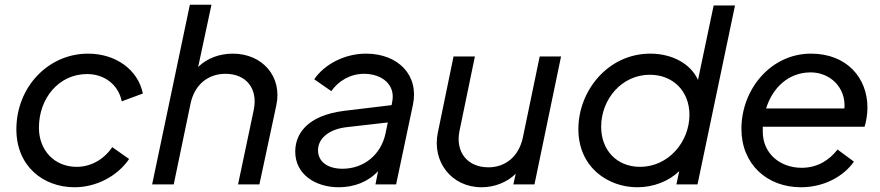

<svg xmlns="http://www.w3.org/2000/svg" viewBox="-20 -777 3708 809"><path d="M294 12C386 12 475 -35 524 -107L453 -157C416 -103 361 -74 303 -74C210 -74 144 -143 144 -239C144 -363 228 -465 347 -465C420 -465 479 -420 493 -350L582 -383C561 -485 466 -551 351 -551C184 -551 49 -411 49 -232C49 -77 162 12 294 12Z M961 -551C904 -551 852 -531 815 -495L871 -757H780L621 0H712L783 -341C800 -420 856 -466 930 -466C1018 -466 1068 -403 1049 -313L983 0H1073L1144 -332C1171 -455 1085 -551 961 -551Z M1522 -551C1432 -551 1347 -506 1304 -443L1376 -393C1406 -436 1456 -466 1514 -466C1587 -466 1649 -422 1632 -345L1630 -334L1430 -310C1272 -290 1224 -211 1224 -138C1224 -41 1311 12 1407 12C1471 12 1531 -10 1573 -56L1562 0H1649L1720 -336C1746 -460 1658 -551 1522 -551ZM1423 -66C1360 -66 1320 -96 1320 -144C1320 -193 1365 -232 1439 -241L1614 -261L1604 -213C1585 -126 1514 -66 1423 -66Z M2254 -539 2183 -197C2166 -118 2110 -72 2038 -72C1950 -72 1898 -136 1916 -225L1981 -539H1891L1825 -219C1799 -95 1883 12 2009 12C2064 12 2117 -9 2153 -45L2143 0H2232L2344 -539Z M2987 -754 2921 -440C2892 -506 2815 -551 2720 -551C2543 -551 2417 -396 2417 -233C2417 -71 2543 12 2665 12C2733 12 2798 -13 2842 -56L2830 0H2919L3077 -754ZM2677 -74C2579 -74 2513 -144 2513 -243C2513 -358 2599 -462 2718 -462C2815 -462 2885 -394 2885 -293C2885 -180 2797 -74 2677 -74Z M3623 -243C3629 -263 3635 -292 3635 -324C3635 -448 3549 -551 3397 -551C3229 -551 3104 -402 3104 -234C3104 -86 3211 12 3355 12C3452 12 3535 -34 3578 -96L3509 -147C3476 -104 3426 -70 3358 -70C3267 -70 3194 -130 3194 -222V-243ZM3396 -472C3476 -472 3545 -410 3538 -320H3208C3235 -407 3302 -472 3396 -472Z"/></svg>

Font: Plus Jakarta Text
Style: Italic
Weight: 400
Italic angle: -12°
Designer: Gumpita Rahayu
Foundry: Tokotype Studio
Version: Version 1.000;hotconv 1.0.109;makeotfexe 2.5.65596